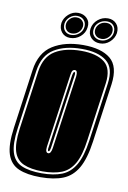

<svg xmlns="http://www.w3.org/2000/svg" viewBox="-92 -790 571 854"><g transform="rotate(10 193.5 -363.5)"><path d="M152 11Q91 11 53 -5.5Q15 -22 1 -64.5Q-13 -107 -2 -185L35 -451Q46 -532 101 -566.5Q156 -601 238 -601Q320 -601 361.5 -567Q403 -533 392 -451L355 -186Q344 -107 319.5 -64.5Q295 -22 254 -5.5Q213 11 152 11ZM154 -7Q209 -7 246 -22Q283 -37 305.5 -76Q328 -115 338 -186L375 -451Q385 -523 347 -553Q309 -583 235 -583Q160 -583 111 -553Q62 -523 52 -451L15 -185Q5 -115 17 -76Q29 -37 63.5 -22Q98 -7 154 -7ZM156 -16Q104 -16 71 -30.5Q38 -45 26.5 -81.5Q15 -118 24 -185L61 -451Q71 -519 117 -546.5Q163 -574 234 -574Q304 -574 339.5 -546Q375 -518 366 -451L329 -186Q320 -118 299 -81Q278 -44 243 -30Q208 -16 156 -16ZM168 -100Q180 -100 184 -127L231 -458Q234 -485 221 -485Q214 -485 210 -479.5Q206 -474 204 -458L157 -127Q154 -100 168 -100ZM168 -109Q162 -109 165 -127L212 -458Q214 -469 216 -472.5Q218 -476 220 -476Q226 -476 223 -458L176 -127Q173 -109 168 -109ZM174 -622Q150 -622 136 -639Q122 -656 125 -681Q129 -704 148 -721Q167 -738 191 -738Q216 -738 231.5 -722Q247 -706 243 -681Q240 -656 220 -639Q200 -622 174 -622ZM309 -621Q284 -621 268.5 -637.5Q253 -654 257 -679Q261 -704 281 -720.5Q301 -737 326 -737Q350 -737 364.5 -721Q379 -705 376 -679Q372 -655 353 -638Q334 -621 309 -621ZM176 -636Q196 -636 211.5 -649Q227 -662 229 -681Q231 -699 220 -711.5Q209 -724 189 -724Q171 -724 156.5 -711.5Q142 -699 139 -681Q137 -660 147.5 -648Q158 -636 176 -636ZM311 -635Q330 -635 345 -648Q360 -661 362 -679Q364 -699 353.5 -711Q343 -723 324 -723Q304 -723 288.5 -710.5Q273 -698 271 -679Q268 -659 280 -647Q292 -635 311 -635ZM178 -643Q162 -643 153 -654Q144 -665 146 -681Q148 -695 160 -706Q172 -717 188 -717Q205 -717 214.5 -706Q224 -695 222 -681Q220 -665 207.5 -654Q195 -643 178 -643ZM313 -642Q295 -642 285.5 -652.5Q276 -663 278 -679Q280 -694 292.5 -705Q305 -716 323 -716Q340 -716 348.5 -705.5Q357 -695 355 -679Q353 -664 340.5 -653Q328 -642 313 -642Z"/></g></svg>

Font: Alumni Sans Collegiate One
Style: Italic
Weight: 400
Italic angle: -8°
Designer: Robert E. Leuschke
Foundry: Robert E. Leuschke
Version: Version 1.100